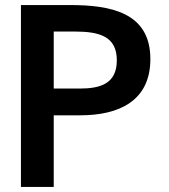

<svg xmlns="http://www.w3.org/2000/svg" viewBox="-20 -741 669 761"><path d="M193 -616H276C374 -616 443 -597 443 -502C443 -410 379 -390 296 -390H193ZM193 0V-284H299C450 -284 576 -340 576 -507C576 -693 416 -721 257 -721H63V0Z"/></svg>

Font: Perun SemiBold
Style: Regular
Weight: 600
Foundry: Copyright (c) Stefan Peev, Context Ltd, 2016
Version: Version 1.089